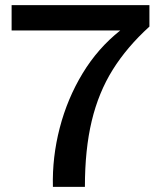

<svg xmlns="http://www.w3.org/2000/svg" viewBox="-20 -724 619 744"><path d="M25 -704H559V-621Q472 -542 417 -454Q362 -366 335.5 -255.5Q309 -145 309 0H185Q182 -115 211.5 -228.5Q241 -342 300 -439.5Q359 -537 446 -606H25Z"/></svg>

Font: Prodigy Sans Medium
Style: Regular
Weight: 500
Designer: Wei Huang
Foundry: Wei Huang
Version: Version 1.003; ttfautohint (v1.8.3)